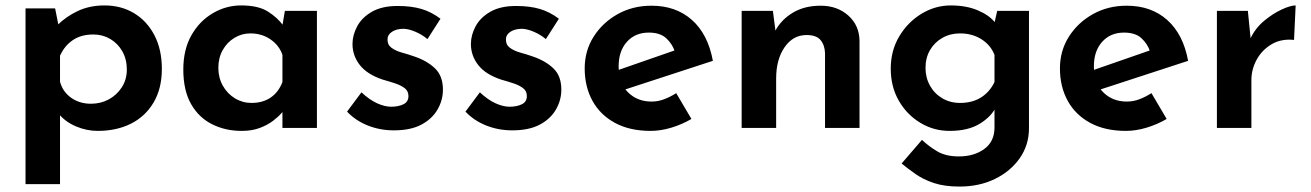

<svg xmlns="http://www.w3.org/2000/svg" viewBox="-20 -471 4827 707"><path d="M340 11Q299 11 260 -5.5Q221 -22 196 -52L201 -89V207H74V-440H183L201 -349L191 -378Q223 -410 266.5 -430.5Q310 -451 365 -451Q426 -451 473.5 -422.5Q521 -394 548.5 -341.5Q576 -289 576 -217Q576 -145 545.5 -93.5Q515 -42 462 -15.5Q409 11 340 11ZM315 -89Q351 -89 380.5 -105Q410 -121 428.5 -149.5Q447 -178 447 -215Q447 -253 430.5 -282Q414 -311 386 -327.5Q358 -344 324 -344Q279 -344 248.5 -323.5Q218 -303 201 -266V-170Q211 -133 242 -111Q273 -89 315 -89Z M870 11Q810 11 761 -13.5Q712 -38 683.5 -88Q655 -138 655 -215Q655 -288 684.5 -340.5Q714 -393 763 -422Q812 -451 868 -451Q931 -451 966.5 -428.5Q1002 -406 1023 -377L1017 -360L1029 -431H1147V0H1020V-99L1031 -70Q1028 -68 1017 -55Q1006 -42 986 -26.5Q966 -11 937 0Q908 11 870 11ZM906 -92Q948 -92 977 -112Q1006 -132 1020 -169V-269Q1008 -304 976 -326Q944 -348 902 -348Q870 -348 843 -331.5Q816 -315 800 -286.5Q784 -258 784 -221Q784 -185 800.5 -155.5Q817 -126 845 -109Q873 -92 906 -92Z M1430 9Q1379 9 1334 -9Q1289 -27 1258 -60L1311 -131Q1341 -103 1369 -90.5Q1397 -78 1420 -78Q1447 -78 1465.5 -87Q1484 -96 1484 -117Q1484 -136 1470 -146.5Q1456 -157 1435 -164Q1414 -171 1389 -178Q1332 -197 1305 -231.5Q1278 -266 1278 -309Q1278 -342 1295.5 -374.5Q1313 -407 1350 -428Q1387 -449 1444 -449Q1495 -449 1532 -438Q1569 -427 1602 -402L1554 -327Q1535 -343 1511 -353.5Q1487 -364 1467 -365Q1440 -365 1423.5 -354Q1407 -343 1407 -327Q1406 -307 1421 -295.5Q1436 -284 1459.5 -277.5Q1483 -271 1506 -263Q1553 -247 1582 -219Q1611 -191 1611 -141Q1611 -102 1591 -67.5Q1571 -33 1531.5 -12Q1492 9 1430 9Z M1866 9Q1815 9 1770 -9Q1725 -27 1694 -60L1747 -131Q1777 -103 1805 -90.5Q1833 -78 1856 -78Q1883 -78 1901.5 -87Q1920 -96 1920 -117Q1920 -136 1906 -146.5Q1892 -157 1871 -164Q1850 -171 1825 -178Q1768 -197 1741 -231.5Q1714 -266 1714 -309Q1714 -342 1731.5 -374.5Q1749 -407 1786 -428Q1823 -449 1880 -449Q1931 -449 1968 -438Q2005 -427 2038 -402L1990 -327Q1971 -343 1947 -353.5Q1923 -364 1903 -365Q1876 -365 1859.5 -354Q1843 -343 1843 -327Q1842 -307 1857 -295.5Q1872 -284 1895.5 -277.5Q1919 -271 1942 -263Q1989 -247 2018 -219Q2047 -191 2047 -141Q2047 -102 2027 -67.5Q2007 -33 1967.5 -12Q1928 9 1866 9Z M2376 11Q2299 11 2244.5 -18.5Q2190 -48 2161.5 -100Q2133 -152 2133 -219Q2133 -284 2166 -336Q2199 -388 2254.5 -419Q2310 -450 2379 -450Q2469 -450 2528 -397.5Q2587 -345 2605 -247L2265 -136L2236 -206L2492 -295L2465 -281Q2456 -309 2433.5 -330Q2411 -351 2369 -351Q2319 -351 2288.5 -317Q2258 -283 2258 -227Q2258 -165 2292.5 -131Q2327 -97 2379 -97Q2403 -97 2425.5 -105.5Q2448 -114 2470 -128L2526 -33Q2492 -13 2452.5 -1Q2413 11 2376 11Z M2826 -431 2837 -346 2834 -356Q2856 -398 2899 -424Q2942 -450 3002 -450Q3063 -450 3103.5 -414Q3144 -378 3145 -321V0H3018V-275Q3017 -305 3001.5 -323.5Q2986 -342 2950 -342Q2900 -342 2869 -297Q2838 -252 2838 -182V0H2711V-431Z M3513 216Q3458 216 3419 203Q3380 190 3351.5 170Q3323 150 3300 131L3375 44Q3400 68 3431.5 86.5Q3463 105 3511 105Q3567 105 3604.5 77.5Q3642 50 3642 -1V-101L3648 -78Q3631 -42 3588 -15.5Q3545 11 3477 11Q3418 11 3368.5 -19Q3319 -49 3289.5 -100.5Q3260 -152 3260 -218Q3260 -285 3291.5 -337.5Q3323 -390 3373.5 -420.5Q3424 -451 3481 -451Q3538 -451 3580.5 -433Q3623 -415 3644 -388L3639 -374L3652 -431H3769V1Q3769 63 3735 111.5Q3701 160 3643.5 188Q3586 216 3513 216ZM3388 -221Q3388 -185 3404.5 -155.5Q3421 -126 3450 -109Q3479 -92 3515 -92Q3561 -92 3593 -112.5Q3625 -133 3642 -169V-269Q3628 -305 3594 -326.5Q3560 -348 3515 -348Q3479 -348 3450 -331.5Q3421 -315 3404.5 -286.5Q3388 -258 3388 -221Z M4126 11Q4049 11 3994.5 -18.5Q3940 -48 3911.5 -100Q3883 -152 3883 -219Q3883 -284 3916 -336Q3949 -388 4004.5 -419Q4060 -450 4129 -450Q4219 -450 4278 -397.5Q4337 -345 4355 -247L4015 -136L3986 -206L4242 -295L4215 -281Q4206 -309 4183.5 -330Q4161 -351 4119 -351Q4069 -351 4038.5 -317Q4008 -283 4008 -227Q4008 -165 4042.5 -131Q4077 -97 4129 -97Q4153 -97 4175.5 -105.5Q4198 -114 4220 -128L4276 -33Q4242 -13 4202.5 -1Q4163 11 4126 11Z M4575 -431 4587 -311 4584 -328Q4602 -367 4634.5 -394Q4667 -421 4699.5 -436Q4732 -451 4751 -451L4745 -324Q4697 -329 4661.5 -307.5Q4626 -286 4607 -250.5Q4588 -215 4588 -176V0H4461V-431Z"/></svg>

Font: Reem Kufi Fun SemiBold
Style: Regular
Weight: 600
Designer: Khaled Hosny
Version: Version 1.005